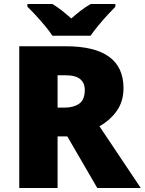

<svg xmlns="http://www.w3.org/2000/svg" viewBox="-20 -947 729 967"><path d="M311 -714Q602 -714 602 -503Q602 -438 569.5 -390.5Q537 -343 481 -311L689 0H470L319 -260H270V0H77V-714ZM308 -568H270V-405H306Q350 -405 378.5 -424.5Q407 -444 407 -494Q407 -529 384 -548.5Q361 -568 308 -568ZM244 -767Q229 -790 206.5 -817Q184 -844 160.5 -869.5Q137 -895 118 -913V-927H244Q270 -911 291.5 -894Q313 -877 339 -854Q365 -877 388 -894.5Q411 -912 437 -927H561V-913Q544 -896 520.5 -870.5Q497 -845 474.5 -817.5Q452 -790 436 -767Z"/></svg>

Font: Noto Sans Bengali UI Black
Style: Regular
Weight: 900
Designer: Jelle Bosma - Monotype Design Team
Foundry: Monotype Imaging Inc.
Version: Version 2.003; ttfautohint (v1.8.4.7-5d5b)